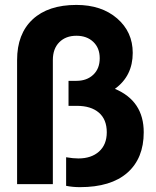

<svg xmlns="http://www.w3.org/2000/svg" viewBox="-20 -752 635 784"><path d="M49.8 -506.8Q49.8 -613.8 113.3 -672.9Q176.8 -731.9 292 -731.9Q394.5 -731.9 458.3 -676.8Q522 -621.6 522 -536.1Q522 -441.9 449.2 -389.2Q566.9 -339.8 566.9 -211.9Q566.9 -105.5 500 -46.6Q433.1 12.2 306.2 12.2Q276.4 12.2 250 6.8V-109.9Q278.3 -105 299.8 -105Q353 -105 384.5 -133.3Q416 -161.6 416 -211.9Q416 -264.2 383.8 -292Q351.6 -319.8 293.9 -319.8H259.8V-421.9H292Q334.5 -421.9 360.8 -446.8Q387.2 -471.7 387.2 -514.2Q387.2 -556.2 360.8 -581.1Q334.5 -606 292 -606Q248.5 -606 222.2 -579.6Q195.8 -553.2 195.8 -506.8V0H49.8Z"/></svg>

Font: Aspekta 400
Style: Bold
Weight: 700
Designer: Ivo Dolenc
Version: Version 2.000